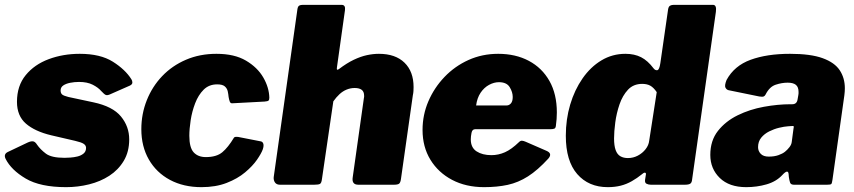

<svg xmlns="http://www.w3.org/2000/svg" viewBox="-23 -762 3524 792"><path d="M250 10Q143 10 83 -25.5Q23 -61 0 -107Q-9 -126 9 -135L91 -174Q104 -180 113 -179Q122 -178 130 -165Q143 -146 166 -128.5Q189 -111 243 -111Q252 -111 267 -112Q282 -113 296.5 -116.5Q311 -120 321.5 -128.5Q332 -137 332 -152Q332 -162 322.5 -168.5Q313 -175 287 -181L188 -204Q121 -220 84 -252Q47 -284 47 -342Q47 -408 83 -452Q119 -496 178 -518Q237 -540 306 -540Q391 -540 442.5 -507.5Q494 -475 519 -435Q523 -429 523 -421.5Q523 -414 513 -409L429 -372Q419 -368 413 -370.5Q407 -373 394 -387Q382 -401 359.5 -412.5Q337 -424 303 -424Q284 -424 266.5 -420.5Q249 -417 238 -409.5Q227 -402 227 -389Q227 -378 233 -372.5Q239 -367 259 -362L362 -340Q442 -323 476 -281.5Q510 -240 510 -187Q510 -136 487.5 -98.5Q465 -61 428 -37Q391 -13 344.5 -1.5Q298 10 250 10Z M870 -540Q944 -540 991.5 -512Q1039 -484 1063 -442.5Q1087 -401 1088 -359Q1088 -350 1084.5 -347Q1081 -344 1068 -343L936 -336Q928 -335 925 -342.5Q922 -350 920 -362Q919 -373 916.5 -385Q914 -397 904.5 -405.5Q895 -414 873 -414Q839 -414 817 -392Q795 -370 782 -336Q769 -302 763.5 -266Q758 -230 758 -202Q758 -153 776 -133.5Q794 -114 826 -114Q870 -114 894 -134Q918 -154 942 -194Q945 -199 960 -197L1052 -179Q1060 -178 1063 -169.5Q1066 -161 1061 -146Q1055 -129 1037 -103Q1019 -77 988 -51Q957 -25 912 -7.5Q867 10 808 10Q734 10 678 -20Q622 -50 591 -104Q560 -158 560 -229Q560 -292 582.5 -348.5Q605 -405 646 -448Q687 -491 744 -515.5Q801 -540 870 -540Z M1132 0Q1118 0 1111.5 -9Q1105 -18 1106 -31L1204 -725Q1206 -736 1211.5 -739Q1217 -742 1226 -742H1386Q1403 -742 1400 -720L1367 -485Q1364 -469 1375 -477Q1408 -502 1436.5 -515.5Q1465 -529 1490.5 -534.5Q1516 -540 1540 -540Q1608 -540 1645.5 -503.5Q1683 -467 1683 -403Q1683 -395 1682.5 -386.5Q1682 -378 1680 -369L1631 -24Q1629 -9 1623.5 -4.5Q1618 0 1602 0H1455Q1427 0 1432 -31L1478 -357Q1479 -360 1479 -362.5Q1479 -365 1479 -367Q1479 -384 1469 -391.5Q1459 -399 1440 -399Q1423 -399 1407 -392.5Q1391 -386 1377.5 -373.5Q1364 -361 1352 -344L1305 -23Q1303 -7 1297 -3.5Q1291 0 1273 0Z M1974 10Q1899 10 1842 -20Q1785 -50 1752.5 -103Q1720 -156 1720 -226Q1720 -288 1744 -344Q1768 -400 1810.5 -444.5Q1853 -489 1909.5 -514.5Q1966 -540 2032 -540Q2104 -540 2158.5 -511Q2213 -482 2243.5 -428Q2274 -374 2274 -298Q2274 -285 2273 -271Q2272 -257 2270 -243Q2269 -234 2264 -231.5Q2259 -229 2246 -229H1937Q1925 -229 1922 -214Q1919 -199 1919 -187Q1919 -153 1943 -137.5Q1967 -122 2004 -122Q2033 -122 2060 -134Q2087 -146 2118 -176Q2124 -182 2130.5 -181.5Q2137 -181 2146 -177L2231 -140Q2257 -129 2239 -108Q2195 -60 2155 -34.5Q2115 -9 2071.5 0.5Q2028 10 1974 10ZM2067 -327Q2077 -327 2084.5 -335.5Q2092 -344 2092 -362Q2092 -382 2079.5 -402.5Q2067 -423 2035 -423Q2015 -423 1994.5 -412Q1974 -401 1959.5 -379.5Q1945 -358 1941 -327Z M2662 0Q2652 0 2644 -4Q2636 -8 2638 -21L2641 -40Q2643 -48 2638.5 -49.5Q2634 -51 2626 -44Q2605 -27 2583 -14.5Q2561 -2 2537 4Q2513 10 2484 10Q2405 10 2358 -44Q2311 -98 2311 -202Q2311 -270 2329 -330.5Q2347 -391 2380 -438.5Q2413 -486 2458 -513Q2503 -540 2557 -540Q2594 -540 2621.5 -526Q2649 -512 2673 -480Q2680 -471 2688.5 -472.5Q2697 -474 2701 -502L2733 -724Q2735 -735 2741 -738.5Q2747 -742 2756 -742H2918Q2934 -742 2930 -713L2832 -22Q2831 -9 2824.5 -4.5Q2818 0 2802 0ZM2686 -382Q2673 -401 2659.5 -408.5Q2646 -416 2626 -416Q2590 -416 2567.5 -392Q2545 -368 2532.5 -331.5Q2520 -295 2515 -257Q2510 -219 2510 -191Q2510 -161 2516.5 -143Q2523 -125 2536 -117.5Q2549 -110 2567 -110Q2589 -110 2608 -120Q2627 -130 2640 -146.5Q2653 -163 2655 -182Z M3204 -40Q3179 -13 3139 -1.5Q3099 10 3055 10Q2985 10 2946 -28Q2907 -66 2907 -123Q2907 -182 2938.5 -222Q2970 -262 3020 -286.5Q3070 -311 3128 -321.5Q3186 -332 3238 -332H3245Q3264 -332 3267 -352L3270 -369Q3271 -373 3271 -376.5Q3271 -380 3271 -383Q3271 -403 3260 -412Q3249 -421 3226 -421Q3202 -421 3176.5 -412.5Q3151 -404 3135 -372Q3132 -366 3127 -364Q3122 -362 3109 -364L2982 -390Q2974 -392 2969.5 -400.5Q2965 -409 2974 -432Q3006 -491 3073.5 -515.5Q3141 -540 3236 -540Q3321 -540 3370.5 -522Q3420 -504 3441 -472Q3462 -440 3462 -398Q3462 -391 3461.5 -384Q3461 -377 3460 -369L3411 -21Q3409 -6 3406 -3Q3403 0 3389 0H3252Q3239 0 3236 -9Q3233 -18 3231 -32L3230 -44Q3228 -66 3204 -40ZM3250 -230Q3252 -239 3251 -241Q3250 -243 3241 -242L3227 -241Q3212 -240 3191 -235Q3170 -230 3150 -220Q3130 -210 3117 -194Q3104 -178 3104 -155Q3104 -139 3115 -127.5Q3126 -116 3148 -116Q3171 -116 3188 -122Q3205 -128 3215 -136Q3225 -144 3233.5 -155Q3242 -166 3243 -177Z"/></svg>

Font: Libre Franklin Thin Black
Style: Italic
Weight: 900
Italic angle: -8°
Version: Version 2.000